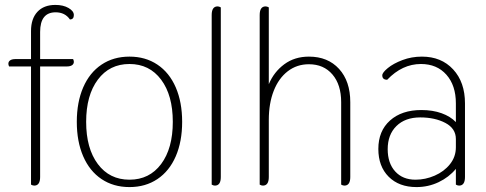

<svg xmlns="http://www.w3.org/2000/svg" viewBox="-20 -750 1973 780"><path d="M277 -510Q280 -504 280 -499Q280 -490 272.5 -485Q265 -480 251 -480H143V-31Q143 4 119 4Q113 4 106 0V-480H17Q14 -486 14 -491Q14 -500 21.5 -505Q29 -510 43 -510H106V-624Q106 -674 132 -702Q158 -730 205 -730Q237 -730 258.5 -717.5Q280 -705 280 -689Q280 -671 264 -671Q244 -700 206 -700Q143 -700 143 -620V-510Z M292 -255Q292 -335 318 -395Q344 -455 392.5 -487.5Q441 -520 506 -520Q571 -520 619.5 -487.5Q668 -455 694 -395Q720 -335 720 -255Q720 -175 694 -115Q668 -55 619.5 -22.5Q571 10 506 10Q441 10 392.5 -22.5Q344 -55 318 -115Q292 -175 292 -255ZM682 -255Q682 -363 634.5 -426.5Q587 -490 506 -490Q425 -490 377.5 -426.5Q330 -363 330 -255Q330 -147 377.5 -83.5Q425 -20 506 -20Q587 -20 634.5 -83.5Q682 -147 682 -255Z M840 0V-689Q840 -724 864 -724Q870 -724 877 -720V-31Q877 4 853 4Q847 4 840 0Z M1035 0V-689Q1035 -724 1059 -724Q1065 -724 1072 -720V-408Q1093 -458 1135 -489Q1177 -520 1235 -520Q1312 -520 1357.5 -470Q1403 -420 1403 -335V-31Q1403 4 1379 4Q1373 4 1366 0V-335Q1366 -406 1330.5 -447.5Q1295 -489 1235 -489Q1186 -489 1149 -460.5Q1112 -432 1092 -381Q1072 -330 1072 -263V-31Q1072 4 1048 4Q1042 4 1035 0Z M1517 -145Q1517 -218 1564.5 -260.5Q1612 -303 1692 -303Q1738 -303 1774 -290Q1810 -277 1832 -254V-330Q1832 -403 1793.5 -446.5Q1755 -490 1690 -490Q1614 -490 1553 -426Q1533 -426 1533 -444Q1533 -455 1555.5 -473.5Q1578 -492 1615 -506Q1652 -520 1694 -520Q1773 -520 1821 -468Q1869 -416 1869 -330V-31Q1869 4 1845 4Q1839 4 1832 0V-64Q1804 -30 1762 -10Q1720 10 1672 10Q1601 10 1559 -32Q1517 -74 1517 -145ZM1832 -152V-185Q1832 -228 1789.5 -250.5Q1747 -273 1687 -273Q1626 -273 1590.5 -238Q1555 -203 1555 -144Q1555 -87 1585.5 -53.5Q1616 -20 1668 -20Q1708 -20 1746 -36.5Q1784 -53 1808 -83Q1832 -113 1832 -152Z"/></svg>

Font: Thasadith
Style: Regular
Weight: 400
Designer: Cadson Demak Co.,Ltd.
Foundry: Cadson Demak Co.,Ltd.
Version: Version 1.000; ttfautohint (v1.6)